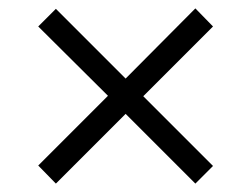

<svg xmlns="http://www.w3.org/2000/svg" viewBox="-20 -587 599 457"><path d="M113 -150 71 -193 237 -359 71 -524 113 -566 279 -400 445 -567 487 -524 321 -358 487 -192 445 -150 279 -316Z"/></svg>

Font: Noto Serif Tamil
Style: Regular
Weight: 400
Designer: Indian Type Foundry, Tom Grace, and the Monotype Design Team
Foundry: Monotype Imaging Inc.
Version: Version 2.003